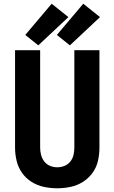

<svg xmlns="http://www.w3.org/2000/svg" viewBox="-20 -1005 616 1033"><path d="M288 8Q324 8 359.5 0.5Q395 -7 425.5 -26Q456 -45 477.5 -74.5Q499 -104 507 -139.5Q515 -175 515 -210V-735H380V-210Q380 -191 375.5 -171.5Q371 -152 358.5 -136Q346 -120 327 -112.5Q308 -105 288 -105Q268 -105 249.5 -112.5Q231 -120 218.5 -136Q206 -152 201 -171.5Q196 -191 196 -210V-735H61V-210Q61 -175 69.5 -139.5Q78 -104 99 -74.5Q120 -45 150.5 -26Q181 -7 216.5 0.5Q252 8 288 8ZM356 -761 518 -913 428 -985 286 -817ZM186 -761 348 -913 258 -985 116 -817Z"/></svg>

Font: Iosevka Sparkle Extrabold
Style: Regular
Weight: 800
Designer: Belleve Invis
Foundry: Belleve Invis
Version: Version 4.5.0; ttfautohint (v1.8.3)